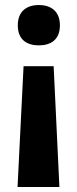

<svg xmlns="http://www.w3.org/2000/svg" viewBox="-20 -566 309 766"><path d="M219 -465C219 -523 181 -546 135 -546C89 -546 51 -523 51 -465C51 -406 89 -385 135 -385C181 -385 219 -406 219 -465ZM74 -302 50 180H217L194 -302Z"/></svg>

Font: Noto Sans Display
Style: Bold
Weight: 700
Designer: Monotype Design Team
Foundry: Monotype Imaging Inc.
Version: Version 1.900